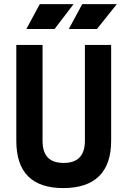

<svg xmlns="http://www.w3.org/2000/svg" viewBox="-20 -914 626 943"><path d="M290.9 9.8Q60.1 9.8 60.1 -222.7V-693.4H189V-222.7Q189 -168.5 214.1 -141.1Q239.3 -113.8 293.2 -113.8Q397 -113.8 397 -222.7V-693.4H525.9V-222.7Q525.9 -106.4 466.1 -48.3Q406.4 9.8 290.9 9.8ZM317.9 -771.5 383.8 -893.6H553.7L456.1 -771.5ZM109.4 -771.5 175.3 -893.6H341.3L248 -771.5Z"/></svg>

Font: Cascadia Mono
Style: Regular
Weight: 400
Monospace: yes
Designer: Aaron Bell
Foundry: Saja Typeworks
Version: Version 2102.003